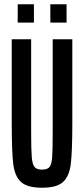

<svg xmlns="http://www.w3.org/2000/svg" viewBox="-20 -872 393 900"><path d="M35 -298V-688H126V-254Q126 -169 129 -135Q132 -101 142 -89Q152 -77 177 -77Q202 -77 212 -89Q222 -101 224.5 -134.5Q227 -168 227 -254V-688H319V-298Q319 -163 312 -104.5Q305 -46 275.5 -19Q246 8 177 8Q108 8 78.5 -19Q49 -46 42 -104Q35 -162 35 -298ZM63 -766V-852H139V-766ZM216 -766V-852H292V-766Z"/></svg>

Font: Saira Ultra Condensed SemiBold
Style: Regular
Weight: 600
Width: 1
Designer: Hector Gatti with collaboration of the Omnibus-Type team
Foundry: Omnibus-Type
Version: Version 1.001; ttfautohint (v1.8)